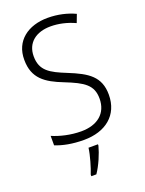

<svg xmlns="http://www.w3.org/2000/svg" viewBox="-172 -805 838 1108"><g transform="rotate(-20 246.5 -251.5)"><path d="M446 -187C446 -298 379 -340 265 -386C168 -425 114 -454 114 -543C114 -625 174 -672 264 -672C312 -672 363 -661 413 -638L432 -688C385 -710 328 -724 265 -724C144 -724 55 -658 56 -542C56 -428 123 -383 228 -342C339 -298 388 -267 388 -184C388 -94 325 -42 225 -42C159 -42 95 -58 49 -78V-20C93 -2 151 10 223 10C355 10 446 -61 446 -187ZM289 69V61H231C226 103 204 178 190 211V221H221C251 177 277 115 289 69Z"/></g></svg>

Font: Noto Sans Gujarati SemiCondensed Light
Style: Regular
Weight: 300
Width: 4
Designer: Jelle Bosma - Monotype Design Team, Universal Thirst
Foundry: Monotype Imaging Inc.
Version: Version 2.106